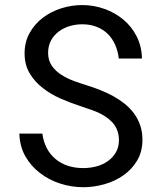

<svg xmlns="http://www.w3.org/2000/svg" viewBox="-20 -741 640 770"><path d="M457 -179.7Q457 -150.4 444.3 -129.2Q431.6 -107.9 411.6 -94.2Q391.6 -80.1 366 -73.5Q340.3 -66.9 314 -66.9Q280.8 -66.9 252.7 -75.9Q224.6 -85 203.1 -103Q181.6 -120.6 168 -146.2Q154.3 -171.9 149.9 -205.1H57.6Q59.1 -154.3 81.5 -114.5Q104 -74.7 140.1 -47.4Q175.8 -19.5 221.2 -4.9Q266.6 9.8 314 9.8Q356.4 9.8 398.9 -2.2Q441.4 -14.2 475.1 -38.1Q508.8 -61.5 530 -97.2Q551.3 -132.8 551.3 -180.7Q551.3 -212.4 542.2 -238.5Q533.2 -264.6 517.1 -286.6Q501 -308.1 479.5 -325.2Q458 -342.3 433.1 -356Q408.2 -369.6 381.3 -380.1Q354.5 -390.6 328.1 -398.9Q304.2 -406.2 277.1 -416Q250 -425.8 227.1 -440.4Q203.6 -455.1 188.5 -476.3Q173.3 -497.6 172.9 -528.3Q172.9 -556.6 184.3 -578.1Q195.8 -599.6 215.3 -614.3Q234.4 -628.9 259 -636.2Q283.7 -643.6 309.6 -643.6Q341.8 -643.6 367.4 -633.5Q393.1 -623.5 411.6 -605.5Q430.2 -587.4 441.4 -562.3Q452.6 -537.1 456.5 -506.3H549.3Q548.3 -555.2 528.3 -594.7Q508.3 -634.3 475.1 -662.1Q441.9 -689.9 398.9 -705.3Q356 -720.7 309.6 -720.7Q267.6 -720.7 226.1 -707.8Q184.6 -694.8 151.9 -669.9Q119.1 -645 98.9 -608.9Q78.6 -572.8 78.6 -526.9Q78.6 -481 98.9 -447Q119.1 -413.1 151.4 -388.2Q183.1 -363.3 221.9 -346.2Q260.7 -329.1 298.3 -316.9Q324.2 -308.6 352.3 -298.3Q380.4 -288.1 403.8 -272.9Q417.5 -263.7 428.7 -252.2Q439.9 -240.7 446.8 -226.1Q451.7 -216.3 454.3 -204.6Q457 -192.9 457 -179.7Z"/></svg>

Font: Roboto Mono
Style: Regular
Weight: 400
Monospace: yes
Designer: Google
Version: Version 3.000